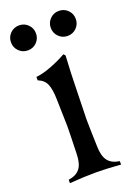

<svg xmlns="http://www.w3.org/2000/svg" viewBox="-132 -722 541 775"><g transform="rotate(-20 139.0 -334.5)"><path d="M29.3 0V-14.6Q63 -19.5 78.6 -39.6Q94.2 -59.6 95.2 -100.1Q98.1 -193.8 98.1 -219.7Q98.1 -223.1 95.2 -335.9Q94.2 -379.9 84.7 -402.1Q75.2 -424.3 48.8 -434.6V-449.2Q78.1 -452.1 115.5 -466.6Q152.8 -481 182.1 -498L189 -490.7Q184.6 -417.5 183.1 -335.4Q180.2 -224.1 180.2 -219.7Q180.2 -193.8 183.1 -100.1Q184.1 -59.6 199.7 -39.6Q215.3 -19.5 249 -14.6V0Q185.5 -4.9 139.2 -4.9Q92.8 -4.9 29.3 0ZM15.6 -577.1Q0 -592.8 0 -615.2Q0 -637.7 15.6 -653.3Q31.2 -668.9 53.7 -668.9Q76.2 -668.9 91.8 -653.3Q107.4 -637.7 107.4 -615.2Q107.4 -592.8 91.8 -577.1Q76.2 -561.5 53.7 -561.5Q31.2 -561.5 15.6 -577.1ZM186.5 -577.1Q170.9 -592.8 170.9 -615.2Q170.9 -637.7 186.5 -653.3Q202.1 -668.9 224.6 -668.9Q247.1 -668.9 262.7 -653.3Q278.3 -637.7 278.3 -615.2Q278.3 -592.8 262.7 -577.1Q247.1 -561.5 224.6 -561.5Q202.1 -561.5 186.5 -577.1Z"/></g></svg>

Font: Flanker
Style: Regular
Weight: 400
Designer: Flanker
Foundry: Flanker
Version: Version 2.027